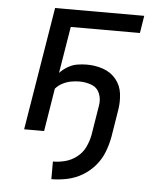

<svg xmlns="http://www.w3.org/2000/svg" viewBox="-53 -575 681 824"><g transform="rotate(5 288.0 -163.5)"><path d="M199 203Q232 203 266 196Q300 189 331 171Q362 153 385.5 125.5Q409 98 421.5 65.5Q434 33 440 0L459 -117Q465 -153 460.5 -188.5Q456 -224 434 -250.5Q412 -277 378.5 -288.5Q345 -300 309 -300Q288 -300 267 -296.5Q246 -293 226.5 -281.5Q207 -270 192 -254L225 -455H523L535 -530H151L64 0H150L180 -185Q193 -200 210.5 -209Q228 -218 246.5 -221.5Q265 -225 283 -225Q311 -225 335.5 -215.5Q360 -206 370 -181.5Q380 -157 375 -129L354 0Q349 26 337 51.5Q325 77 302 95Q279 113 252.5 120Q226 127 199 127Z"/></g></svg>

Font: Iosevka Sparkle Oblique
Style: Regular
Weight: 400
Italic angle: -9°
Designer: Belleve Invis
Foundry: Belleve Invis
Version: Version 4.5.0; ttfautohint (v1.8.3)